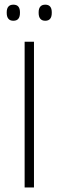

<svg xmlns="http://www.w3.org/2000/svg" viewBox="-20 -822 257 842"><path d="M129 0H88V-639H129ZM38.5 -731Q24 -731 16.8 -739.8Q9.5 -748.5 9.5 -765V-768.5Q9.5 -784.5 16.8 -793Q24 -801.5 38.5 -801.5Q53.5 -801.5 60.5 -793Q67.5 -784.5 67.5 -768.5V-765Q67.5 -748.5 60.5 -739.8Q53.5 -731 38.5 -731ZM178.5 -731Q164 -731 156.8 -739.8Q149.5 -748.5 149.5 -765V-768.5Q149.5 -784.5 156.8 -793Q164 -801.5 178.5 -801.5Q193 -801.5 200 -793Q207 -784.5 207 -768.5V-765Q207 -748.5 200 -739.8Q193 -731 178.5 -731Z"/></svg>

Font: Anek Telugu Medium ExtraLight
Style: Regular
Weight: 250
Version: Version 1.003